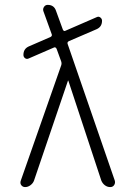

<svg xmlns="http://www.w3.org/2000/svg" viewBox="-20 -760 540 780"><path d="M82 0Q72.3 0 66.4 -7.8Q60.5 -15.6 64.5 -26.4L228.5 -494.1Q231.4 -502 228.5 -510.7L210 -561.5Q206.1 -569.3 200.2 -567.4L96.7 -522.5Q88.9 -518.6 82 -523.4Q75.2 -528.3 75.2 -537.1Q75.2 -561.5 96.7 -571.3L184.6 -609.4Q192.4 -613.3 190.4 -620.1L156.2 -714.8Q153.3 -723.6 158.7 -731.9Q164.1 -740.2 173.8 -740.2Q200.2 -740.2 208 -714.8L235.4 -639.6Q239.3 -631.8 245.1 -634.8L373 -690.4Q380.9 -694.3 387.7 -689Q394.5 -683.6 394.5 -675.8Q394.5 -651.4 373 -641.6L259.8 -592.8Q252 -588.9 254.9 -581.1L446.3 -26.4Q449.2 -16.6 443.8 -8.3Q438.5 0 427.7 0Q416 0 406.2 -7.3Q396.5 -14.6 391.6 -26.4L257.8 -431.6Q257.8 -432.6 256.8 -432.6Q255.9 -432.6 255.9 -431.6L118.2 -26.4Q114.3 -15.6 104 -7.8Q93.8 0 82 0Z"/></svg>

Font: Rounded Mgen+ 1m light
Style: Regular
Weight: 200
Designer: [Source Han Sans]
Ryoko NISHIZUKA  (kana & ideographs); Paul D. Hunt (Latin, Greek & Cyrillic); Wenlong ZHANG  (bopomofo
Version: Version 1.059.20150602